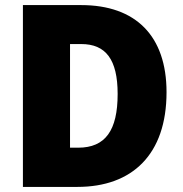

<svg xmlns="http://www.w3.org/2000/svg" viewBox="-20 -734 720 754"><path d="M634 -372C634 -593 513 -714 299 -714H70V0H284C499 0 634 -127 634 -372ZM442 -365C442 -222 394 -154 287 -154H255V-561H299C395 -561 442 -501 442 -365Z"/></svg>

Font: Noto Sans Thai Looped SemiCondensed Black
Style: Regular
Weight: 900
Width: 4
Designer: Sasikarn Vongin, Ben Mitchell
Foundry: The Fontpad Ltd
Version: Version 1.001